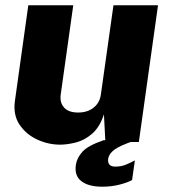

<svg xmlns="http://www.w3.org/2000/svg" viewBox="-20 -537 638 726"><path d="M207 10Q163 10 121 -9.2Q79 -28.5 54 -65.5Q29 -102.5 36.5 -156L87 -517H257L209.5 -179Q205.5 -149.5 222.2 -130.5Q239 -111.5 275.5 -111.5Q311 -111.5 334.2 -130.2Q357.5 -149 361.5 -180L409 -517H577.5L505 0H378.5L373 -104.5Q357 -56 328.2 -31.2Q299.5 -6.5 266.8 1.8Q234 10 207 10ZM367 169Q315 169 287.8 148.2Q260.5 127.5 267 85.5Q271 59.5 292.2 36.2Q313.5 13 372.5 -7L489.5 -5.5Q433 13.5 412.5 29Q392 44.5 389 63Q385.5 93 415.5 93Q437.5 93 455 86Q472.5 79 490 69.5L479.5 143.5Q463.5 153 432.5 161Q401.5 169 367 169Z"/></svg>

Font: Public Sans ExtraBold
Style: Italic
Weight: 800
Italic angle: -8°
Designer: The Public Sans project authors (U.S. Web Design System). Libre Franklin designed by Pablo Impallari and Rodrigo Fuenzal
Version: Version 1.007; ttfautohint (v1.8.1) -l 8 -r 50 -G 200 -x 14 